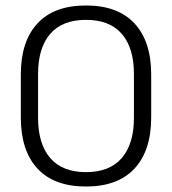

<svg xmlns="http://www.w3.org/2000/svg" viewBox="-20 -670 628 701"><path d="M294 11Q177.5 11 116.8 -54.5Q56 -120 56 -241.5V-398Q56 -519 116.8 -584.5Q177.5 -650 294 -650Q410 -650 471 -584.5Q532 -519 532 -398V-241.5Q532 -120 471 -54.5Q410 11 294 11ZM294 -41.5Q380.5 -41.5 424.8 -93.2Q469 -145 469 -239.5V-400Q469 -495 424.8 -546.2Q380.5 -597.5 294 -597.5Q207.5 -597.5 163.2 -546.2Q119 -495 119 -400V-239.5Q119 -145 163.2 -93.2Q207.5 -41.5 294 -41.5Z"/></svg>

Font: Anek Devanagari Medium Light
Style: Regular
Weight: 300
Version: Version 1.003